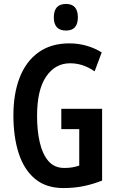

<svg xmlns="http://www.w3.org/2000/svg" viewBox="-20 -944 596 974"><path d="M291 -392H498V-28Q450 -9 402.5 0.5Q355 10 302 10Q214 10 158 -36.5Q102 -83 75 -166Q48 -249 48 -359Q48 -469 80 -551Q112 -633 175.5 -678.5Q239 -724 332 -724Q377 -724 419 -712Q461 -700 496 -678L460 -582Q401 -623 336 -623Q260 -623 214 -555.5Q168 -488 168 -356Q168 -280 182 -220.5Q196 -161 226 -126.5Q256 -92 306 -92Q330 -92 347 -95Q364 -98 382 -104V-289H291ZM315 -924Q375 -924 375 -856Q375 -789 315 -789Q253 -789 253 -856Q253 -924 315 -924Z"/></svg>

Font: Noto Sans Tamil ExtraCondensed SemiBold
Style: Regular
Weight: 600
Width: 2
Designer: Jelle Bosma - Monotype Design Team
Foundry: Monotype Imaging Inc.
Version: Version 2.004; ttfautohint (v1.8.4.7-5d5b)